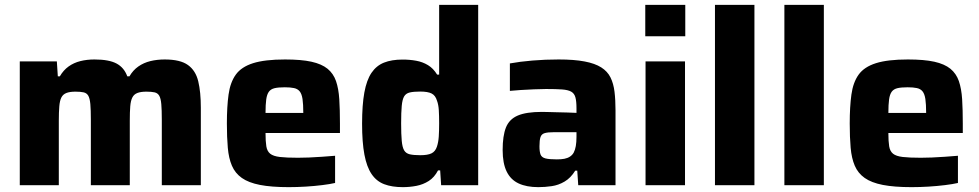

<svg xmlns="http://www.w3.org/2000/svg" viewBox="-20 -763 4033 791"><path d="M61.5 0V-510H214.2L218.2 -448.5H226.5Q241.1 -473.8 262.6 -489.2Q284.1 -504.6 311.2 -511.3Q338.2 -518 369 -518Q428.8 -518 460.1 -501.3Q491.4 -484.6 504.4 -448.5H513.3Q527.9 -473.8 550 -489.2Q572 -504.6 599.6 -511.3Q627.3 -518 658.5 -518Q722.6 -518 754.4 -495.1Q786.3 -472.1 796.8 -427.8Q807.4 -383.6 807.4 -319V0H646.6V-269.6Q646.6 -310.8 644.5 -334.3Q642.4 -357.8 636 -368.7Q629.7 -379.6 617 -382.5Q604.2 -385.4 583.1 -385.4Q559.9 -385.4 545.9 -379.9Q531.8 -374.5 525.2 -361.3Q518.5 -348.2 516.6 -324.9Q514.7 -301.7 514.7 -265.6V0H354.3V-269.6Q354.3 -310.8 352.2 -334.3Q350 -357.8 343.7 -368.7Q337.4 -379.6 324.7 -382.5Q311.9 -385.4 290.7 -385.4Q267.5 -385.4 253.5 -379.9Q239.5 -374.5 232.8 -361.3Q226.2 -348.2 224.3 -324.6Q222.3 -301.1 222.3 -265.6V0Z M1169.6 8Q1098 8 1050.9 -1.2Q1003.9 -10.4 976.3 -29.9Q948.7 -49.4 935.5 -80.2Q922.3 -110.9 918.5 -154.2Q914.7 -197.4 914.7 -254Q914.7 -323.3 921.6 -373.3Q928.4 -423.3 951.3 -455.4Q974.3 -487.4 1022.7 -502.7Q1071.2 -518 1154.4 -518Q1221.2 -518 1263.3 -508.7Q1305.4 -499.3 1329.5 -479.7Q1353.5 -460 1364.3 -429Q1375 -397.9 1377.8 -354.3Q1380.5 -310.6 1380.5 -254V-215H1073.9Q1073.9 -180.6 1077.2 -160.3Q1080.5 -139.9 1093.2 -129.7Q1105.9 -119.5 1133 -116.3Q1160.2 -113.1 1207.6 -113.1Q1227.4 -113.1 1253.1 -114.1Q1278.8 -115.1 1307.3 -117.2Q1335.8 -119.3 1360.5 -121.3V-9.2Q1339.4 -4.3 1307.5 -0.4Q1275.5 3.6 1239.6 5.8Q1203.6 8 1169.6 8ZM1229.5 -282.3V-297.7Q1229.5 -334 1226.3 -355.2Q1223 -376.5 1214.5 -386.8Q1206.1 -397.1 1191.1 -400.2Q1176.2 -403.4 1153.3 -403.4Q1126.8 -403.4 1111.2 -399.7Q1095.7 -396 1087.7 -385.1Q1079.7 -374.2 1076.8 -353.2Q1073.9 -332.3 1073.9 -297.7H1246.7Z M1639.3 8Q1594.8 8 1562.9 -4.1Q1531.1 -16.1 1511 -45.7Q1490.8 -75.3 1481.3 -126Q1471.7 -176.7 1471.7 -253.6Q1471.7 -330.4 1481 -381.7Q1490.3 -432.9 1510.3 -462.7Q1530.4 -492.4 1561.9 -505Q1593.4 -517.6 1638.3 -517.6Q1668.4 -517.6 1694.8 -512.7Q1721.2 -507.9 1743.1 -494.7Q1765.1 -481.6 1780.9 -455.6H1789.2V-743H1950V0H1797.4L1793.4 -61H1784.6Q1769.6 -32.3 1746.4 -17.4Q1723.1 -2.6 1695.5 2.7Q1668 8 1639.3 8ZM1711.4 -123.6Q1742.2 -123.6 1757.8 -131.3Q1773.5 -139 1780 -158.8Q1786 -176.6 1787.6 -200.1Q1789.2 -223.6 1789.2 -255Q1789.2 -286.5 1787.8 -309.2Q1786.4 -331.9 1780.4 -347.9Q1773.9 -370 1758 -377.9Q1742.2 -385.8 1711.4 -385.8Q1684.1 -385.8 1668.3 -382.1Q1652.4 -378.4 1644.9 -365.8Q1637.5 -353.1 1635.1 -326.8Q1632.6 -300.6 1632.6 -255Q1632.6 -209.4 1635.1 -182.9Q1637.5 -156.4 1644.9 -143.7Q1652.4 -131 1668.3 -127.3Q1684.1 -123.6 1711.4 -123.6Z M2197.8 8Q2149.5 8 2116.8 -7.2Q2084 -22.3 2067.4 -56.2Q2050.8 -90 2050.8 -145Q2050.8 -203.2 2064.3 -237.5Q2077.9 -271.9 2113 -286.9Q2148.2 -302 2212.4 -302Q2221.5 -302 2237.8 -301.5Q2254.2 -301 2275.1 -300.5Q2296.1 -300 2316.8 -299.5Q2337.6 -299 2355 -298V-316.7Q2355 -345.8 2350.6 -361.8Q2346.3 -377.9 2333.4 -385.3Q2320.6 -392.6 2295.7 -394.5Q2270.8 -396.3 2229.7 -396.3Q2207.4 -396.3 2179.7 -395Q2151.9 -393.7 2125.5 -392.2Q2099.1 -390.6 2080.6 -388.6V-501.7Q2122 -509.3 2173.7 -513.6Q2225.3 -518 2281.6 -518Q2345.6 -518 2388.4 -509.8Q2431.2 -501.7 2457 -485.3Q2482.8 -469 2495.2 -443.8Q2507.6 -418.7 2511.7 -384.9Q2515.8 -351.2 2515.8 -308.2V0H2362.2L2358.2 -60H2349.9Q2331.2 -29.8 2306 -15Q2280.8 -0.1 2253 3.9Q2225.1 8 2197.8 8ZM2273.9 -106.4Q2292.1 -106.4 2305.4 -108.9Q2318.6 -111.5 2328.4 -118Q2338.2 -124.5 2343.6 -134.4Q2349.4 -145.4 2352.2 -161.3Q2355 -177.3 2355 -199.3V-218.4H2262.3Q2236.7 -218.4 2223.8 -214.5Q2210.9 -210.7 2206.7 -198.2Q2202.5 -185.6 2202.5 -160.1Q2202.5 -138.2 2207 -126.3Q2211.6 -114.5 2227.1 -110.4Q2242.6 -106.4 2273.9 -106.4Z M2638.4 -613.5V-743H2803.2V-613.5ZM2639.5 0V-510H2802.1V0Z M2925.5 0V-743H3088.1V0Z M3211.5 0V-743H3374.1V0Z M3735.6 8Q3664 8 3616.9 -1.2Q3569.9 -10.4 3542.3 -29.9Q3514.7 -49.4 3501.5 -80.2Q3488.3 -110.9 3484.5 -154.2Q3480.7 -197.4 3480.7 -254Q3480.7 -323.3 3487.6 -373.3Q3494.4 -423.3 3517.3 -455.4Q3540.3 -487.4 3588.7 -502.7Q3637.2 -518 3720.4 -518Q3787.2 -518 3829.3 -508.7Q3871.4 -499.3 3895.5 -479.7Q3919.5 -460 3930.3 -429Q3941 -397.9 3943.8 -354.3Q3946.5 -310.6 3946.5 -254V-215H3639.9Q3639.9 -180.6 3643.2 -160.3Q3646.5 -139.9 3659.2 -129.7Q3671.9 -119.5 3699 -116.3Q3726.2 -113.1 3773.6 -113.1Q3793.4 -113.1 3819.1 -114.1Q3844.8 -115.1 3873.3 -117.2Q3901.8 -119.3 3926.5 -121.3V-9.2Q3905.4 -4.3 3873.5 -0.4Q3841.5 3.6 3805.6 5.8Q3769.6 8 3735.6 8ZM3795.5 -282.3V-297.7Q3795.5 -334 3792.3 -355.2Q3789 -376.5 3780.5 -386.8Q3772.1 -397.1 3757.1 -400.2Q3742.2 -403.4 3719.3 -403.4Q3692.8 -403.4 3677.2 -399.7Q3661.7 -396 3653.7 -385.1Q3645.7 -374.2 3642.8 -353.2Q3639.9 -332.3 3639.9 -297.7H3812.7Z"/></svg>

Font: Saira Thin
Style: Regular
Weight: 100
Designer: Hector Gatti with collaboration of the Omnibus-Type team
Foundry: Omnibus-Type
Version: Version 1.101